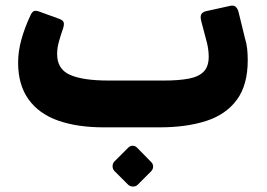

<svg xmlns="http://www.w3.org/2000/svg" viewBox="-20 -451 958 689"><path d="M353 6Q257 6 188 -18.5Q119 -43 82 -95Q45 -147 45 -226Q45 -267 57 -310Q69 -353 89 -395Q93 -405 99.5 -410Q106 -415 122 -409L191 -384Q205 -379 208 -372Q211 -365 207 -351Q198 -325 191.5 -302Q185 -279 185 -257Q185 -203 231 -182.5Q277 -162 369 -162H569Q623 -162 658.5 -169Q694 -176 711.5 -194.5Q729 -213 729 -248Q729 -279 718 -315L702 -376Q698 -392 702.5 -400Q707 -408 720 -411L806 -430Q820 -433 827 -425.5Q834 -418 837 -404L859 -314Q865 -295 867 -275.5Q869 -256 869 -235Q869 -146 830 -93Q791 -40 720 -17Q649 6 552 6ZM473 213Q466 219 456.5 218.5Q447 218 440 212L390 162Q384 155 384 145.5Q384 136 390 129L440 79Q447 72 456 72Q465 72 472 79L521 129Q529 136 529.5 145.5Q530 155 523 163Z"/></svg>

Font: Rubik
Style: Bold Italic
Weight: 700
Italic angle: -12°
Designer: Hubert and Fischer
Foundry: Hubert and Fischer
Version: Version 2.300;gftools[0.9.30]